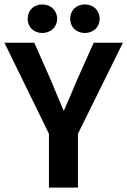

<svg xmlns="http://www.w3.org/2000/svg" viewBox="-24 -847 575 867"><path d="M328 0V-243L531 -654H399L323 -484C304 -437 285 -395 264 -346C244 -393 225 -437 206 -484L131 -654H-4L197 -243V0ZM234 -762C234 -800 205 -827 167 -827C128 -827 101 -800 101 -762C101 -725 128 -698 167 -698C205 -698 234 -725 234 -762ZM426 -762C426 -800 398 -827 359 -827C320 -827 293 -800 293 -762C293 -725 320 -698 359 -698C398 -698 426 -725 426 -762Z"/></svg>

Font: Falling Sky
Style: Med
Weight: 500
Designer: Paul D. Hunt
Foundry: Adobe Systems Incorporated
Version: Version 1.02